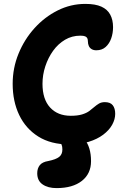

<svg xmlns="http://www.w3.org/2000/svg" viewBox="-20 -731 654 985"><path d="M335 10Q241 10 176.5 -30.5Q112 -71 78.5 -141Q45 -211 45 -301Q45 -382 75 -455.5Q105 -529 157 -586.5Q209 -644 276 -677.5Q343 -711 418 -711Q469 -711 500 -697Q531 -683 545.5 -656Q560 -629 560 -592Q560 -561 550.5 -534Q541 -507 522 -490Q503 -473 474 -473Q460 -473 450 -479Q440 -485 435.5 -495.5Q431 -506 431 -518Q431 -528 428 -534.5Q425 -541 417 -544.5Q409 -548 392 -548Q349 -548 313.5 -527Q278 -506 252.5 -470.5Q227 -435 212.5 -391Q198 -347 198 -301Q198 -222 237 -179.5Q276 -137 343 -137Q378 -137 401 -144Q424 -151 438 -161.5Q452 -172 463.5 -182Q475 -192 487.5 -199.5Q500 -207 518 -207Q546 -207 558.5 -191Q571 -175 571 -147Q571 -119 555.5 -91Q540 -63 509.5 -40Q479 -17 435 -3.5Q391 10 335 10ZM270 234Q226 234 198.5 215Q171 196 171 158Q171 133 184 116.5Q197 100 228 95Q267 87 283.5 74Q300 61 300 36Q300 20 296 11.5Q292 3 287 -2Q282 -7 277.5 -12.5Q273 -18 273 -29Q273 -40 284 -49.5Q295 -59 319 -59Q378 -59 412.5 -18Q447 23 447 96Q447 160 400 197Q353 234 270 234Z"/></svg>

Font: Shantell Sans
Style: Bold
Weight: 700
Designer: Stephen Nixon, Anya Danilova, Shantell Martin
Foundry: Arrow Type
Version: Version 1.011;[c5ecc13dd]